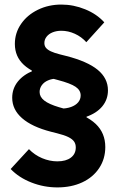

<svg xmlns="http://www.w3.org/2000/svg" viewBox="-20 -776 529 845"><path d="M26.9 -32.2 107.4 -119.6Q132.3 -93.8 165.5 -79.8Q198.7 -65.9 232.4 -65.9Q270.5 -65.9 292 -82.3Q313.5 -98.6 313.5 -127Q313.5 -142.6 305.9 -153.3Q298.3 -164.1 280.5 -172.9Q262.7 -181.6 231 -189.5L204.1 -196.3Q120.6 -217.8 77.1 -255.9Q33.7 -293.9 33.7 -345.7Q33.7 -386.2 58.6 -417.2Q83.5 -448.2 127.9 -465.3Q172.4 -482.4 229.5 -482.4L120.1 -446.3V-490.2H229.5V-429.7Q208.5 -429.7 191.2 -422.1Q173.8 -414.6 164.1 -401.1Q154.3 -387.7 154.3 -371.1Q154.3 -349.6 174.8 -333.5Q195.3 -317.4 239.7 -304.2L265.6 -296.9Q359.4 -270.5 401.4 -230.5Q443.4 -190.4 443.4 -128.9Q443.4 -77.1 416.7 -36.6Q390.1 3.9 342.3 26.4Q294.4 48.8 232.4 48.8Q173.3 48.8 118.4 27.3Q63.5 5.9 26.9 -32.2ZM335 -356Q335 -378.9 312.7 -394Q290.5 -409.2 234.9 -423.8L209.5 -430.7Q124.5 -454.1 85 -490.5Q45.4 -526.9 45.4 -582.5Q45.4 -630.9 72.5 -670.4Q99.6 -710 146.5 -732.9Q193.4 -755.9 250 -755.9Q303.7 -755.9 354.7 -735.1Q405.8 -714.4 439 -677.7L359.9 -590.3Q338.4 -614.3 309.3 -627.4Q280.3 -640.6 250 -640.6Q229 -640.6 211.9 -633.8Q194.8 -627 185.1 -614.5Q175.3 -602.1 175.3 -586.4Q175.3 -574.2 182.1 -565.7Q189 -557.1 203.9 -550Q218.8 -543 244.1 -536.6L271 -529.8Q364.7 -505.9 409.9 -468.8Q455.1 -431.6 455.1 -378.4Q455.1 -337.9 429.9 -307.6Q404.8 -277.3 357.4 -261.2Q310.1 -245.1 245.1 -245.1L360.8 -283.7V-237.3H245.1V-297.9Q272.5 -297.9 292.7 -305.2Q313 -312.5 324 -325.7Q335 -338.9 335 -356Z"/></svg>

Font: Wanted Sans Std Variable
Style: Regular
Weight: 400
Designer: Original Design by Kil Hyung-jin and Kang Hanbin, Wanted Lab, Inc;
Foundry: Wanted Lab, Inc.
Version: Version 1.003;Glyphs 3.2 (3227)